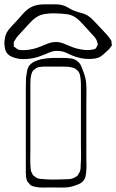

<svg xmlns="http://www.w3.org/2000/svg" viewBox="-95 -827 536 885"><path d="M303 -357V-106Q303 -87 303.5 -68.5Q304 -50 302 -31Q301 -24 299.5 -15Q298 -6 293 1Q285 14 270.5 20.5Q256 27 242 31Q220 38 189.5 37.5Q159 37 136 37Q120 37 102 37.5Q84 38 67 34Q55 32 47 27Q44 25 41.5 21.5Q39 18 37 16Q36 14 34 12.5Q32 11 31 10Q29 6 27.5 -0.5Q26 -7 25 -11Q24 -22 24 -34.5Q24 -47 24 -59V-379Q24 -402 24 -424.5Q24 -447 25 -469Q27 -483 29.5 -498Q32 -513 40 -525Q53 -540 73.5 -547.5Q94 -555 116 -557.5Q138 -560 153 -560H198Q215 -560 232.5 -557.5Q250 -555 263 -544Q274 -535 279.5 -522Q285 -509 289 -497Q294 -484 297.5 -471Q301 -458 302 -445Q304 -423 303.5 -401.5Q303 -380 303 -357ZM278 -164V-404Q278 -420 278 -436Q278 -452 276 -468Q275 -476 272.5 -485Q270 -494 264 -500Q263 -502 260.5 -504Q258 -506 256 -507Q254 -509 251.5 -510.5Q249 -512 247 -513L237 -516Q225 -519 213 -519.5Q201 -520 189 -520H104Q99 -519 91 -518.5Q83 -518 78 -516Q75 -515 72 -513Q69 -511 67 -509Q66 -508 64 -507Q62 -506 60 -504Q53 -497 50 -486Q47 -475 46 -465Q45 -454 45 -442.5Q45 -431 45 -420V-140Q45 -119 44.5 -97Q44 -75 46 -54Q47 -50 47 -46Q47 -42 48 -38Q49 -35 51 -32Q53 -29 54 -26L57 -19Q59 -18 61 -17Q63 -16 64 -14L74 -7Q82 -3 91 -2.5Q100 -2 108 -1Q131 1 163 0.5Q195 0 217 -1Q237 -1 253 -11Q255 -13 257.5 -14Q260 -15 262 -17Q265 -20 267 -26Q269 -28 270.5 -31Q272 -34 273 -36Q276 -43 276.5 -52Q277 -61 277 -68Q279 -91 278.5 -115Q278 -139 278 -164ZM342 -557Q299 -551 258 -564Q238 -570 217.5 -580.5Q197 -591 175 -592Q153 -594 132.5 -585Q112 -576 92 -569Q70 -560 42.5 -556.5Q15 -553 -8 -556Q-20 -558 -33.5 -562.5Q-47 -567 -56 -575Q-69 -586 -72.5 -605Q-76 -624 -74 -640Q-73 -645 -72.5 -650Q-72 -655 -71 -659Q-69 -664 -67.5 -668.5Q-66 -673 -64 -677Q-55 -692 -42.5 -705Q-30 -718 -18 -731Q-4 -746 10.5 -763Q25 -780 43 -791Q62 -802 83 -805Q97 -807 110 -807Q123 -807 136 -807Q150 -807 163.5 -807Q177 -807 190 -804Q206 -800 219.5 -791.5Q233 -783 248 -777Q263 -771 279 -767.5Q295 -764 308 -756Q319 -749 329 -739.5Q339 -730 347 -721L395 -670Q400 -665 403.5 -660Q407 -655 411 -650L418 -640Q419 -637 419 -632.5Q419 -628 420 -624Q420 -623 420.5 -622Q421 -621 421 -619L416 -611Q410 -601 401 -594Q391 -585 380.5 -575.5Q370 -566 358 -561Q355 -560 351 -559.5Q347 -559 342 -557ZM292 -710Q282 -721 270 -733Q258 -745 244 -752Q231 -759 217.5 -761Q204 -763 190 -764Q175 -765 154 -765.5Q133 -766 111.5 -762.5Q90 -759 75 -749Q63 -742 52.5 -731.5Q42 -721 32 -710Q24 -702 16.5 -693Q9 -684 1 -676Q-6 -669 -12.5 -661.5Q-19 -654 -24 -645Q-25 -643 -27.5 -639.5Q-30 -636 -31 -634Q-32 -631 -31.5 -627Q-31 -623 -31 -620Q-31 -619 -31.5 -616Q-32 -613 -31 -612Q-29 -610 -25.5 -608.5Q-22 -607 -21 -605Q-19 -604 -16.5 -602Q-14 -600 -12 -599Q-5 -596 4 -596Q13 -596 20 -596Q40 -597 58 -601.5Q76 -606 93 -613Q108 -619 123.5 -625.5Q139 -632 155 -633Q177 -635 198 -626.5Q219 -618 238 -610Q265 -600 294 -597Q305 -596 314.5 -596.5Q324 -597 334 -599Q336 -600 339.5 -600.5Q343 -601 344 -602Q347 -604 349.5 -608.5Q352 -613 353 -616Q354 -618 355 -619Q356 -620 356 -621Q356 -622 355.5 -623.5Q355 -625 355 -626Q354 -630 353 -634Q352 -638 350 -642Q347 -649 342 -655Q337 -661 332 -666Z"/></svg>

Font: Rubik Vinyl
Style: Regular
Weight: 400
Designer: Hubert and Fischer, NaN
Foundry: Hubert and Fischer, NaN
Version: Version 2.200